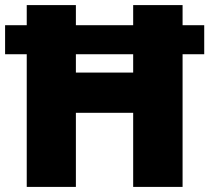

<svg xmlns="http://www.w3.org/2000/svg" viewBox="-20 -734 822 754"><path d="M85 0H278V-291H503V0H697V-521H782V-635H697V-714H503V-635H278V-714H85V-635H0V-521H85ZM278 -449V-521H503V-449Z"/></svg>

Font: Noto Sans Thai Looped Black
Style: Regular
Weight: 900
Designer: Sasikarn Vongin, Ben Mitchell
Foundry: The Fontpad Ltd
Version: Version 1.001